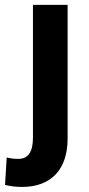

<svg xmlns="http://www.w3.org/2000/svg" viewBox="-61 -548 362 782"><path d="M73.2 -528.3V13.2C73.2 70.3 53.7 99.1 14.2 99.1C-3.4 99.1 -19.5 97.2 -33.7 93.3L-40.5 205.1C-19.5 210.4 3.9 213.4 28.8 213.4C87.4 213.4 132.8 196.3 165.5 162.6C197.8 128.4 213.9 80.1 214.4 17.6V-528.3Z"/></svg>

Font: Roboto
Style: Bold
Weight: 700
Designer: Google
Version: Version 2.137; 2017